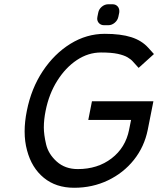

<svg xmlns="http://www.w3.org/2000/svg" viewBox="-20 -864 737 894"><path d="M408.2 -392.6H694.3L668 -259.8Q651.9 -180.2 603.3 -119.4Q554.7 -58.6 482.7 -24.2Q410.6 10.3 325.2 10.3Q240.7 10.3 184.1 -36.1Q127.4 -82.5 106 -163.6Q94.7 -204.6 94.7 -252Q94.7 -297.4 105 -348.1Q125.5 -452.1 179.2 -533Q232.9 -613.8 308.1 -660.2Q383.3 -706.5 467.8 -706.5Q542.5 -706.5 591.3 -690.9Q640.1 -675.3 670.4 -641.6L696.8 -612.3L625.5 -547.9L599.1 -577.1Q589.8 -587.9 573.5 -597.4Q557.1 -606.9 528.1 -613.3Q499 -619.6 450.2 -619.6Q391.1 -619.6 338.1 -584.5Q285.2 -549.3 246.6 -488Q208 -426.8 192.4 -348.1Q184.1 -307.1 184.1 -270.5Q184.1 -237.3 194.6 -192.1Q205.1 -147 244.1 -111.8Q283.2 -76.7 342.3 -76.7Q434.6 -76.7 499.5 -126.5Q564.5 -176.3 581.1 -259.8L590.3 -305.7H391.1ZM503.9 -844.2Q519.5 -844.2 528.8 -833Q535.6 -824.2 535.6 -812.5Q535.6 -809.1 535.2 -805.2L531.2 -786.1Q527.8 -769.5 514.2 -758.1Q500.5 -746.6 484.4 -746.6H464.8Q448.7 -746.6 439.5 -757.8Q432.6 -766.6 432.6 -777.3Q432.6 -781.7 433.6 -786.1L437.5 -805.2Q440.4 -821.3 454.1 -832.8Q467.8 -844.2 484.4 -844.2Z"/></svg>

Font: Qaz
Style: Italic
Weight: 400
Italic angle: -11.25°
Designer: GGBotNet
Foundry: f0n7
Version: 0.70